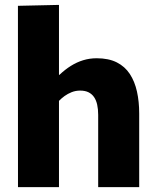

<svg xmlns="http://www.w3.org/2000/svg" viewBox="-20 -772 649 792"><path d="M54 -748 223.3 -751.8V-463.3H225.2Q248.3 -485.2 272.5 -500.3Q296.7 -515.5 323.2 -523.6Q349.7 -531.7 378.8 -531.7Q428 -531.7 461.7 -514.7Q495.3 -497.7 515.6 -466.8Q535.8 -435.8 545 -394.3Q554.2 -352.8 554.2 -303.8V0H385V-298.2Q385 -321.7 380.9 -340.1Q376.8 -358.5 368.1 -371.3Q359.3 -384.2 345.2 -391.3Q331 -398.3 310.8 -398.3Q292 -398.3 275.6 -391.8Q259.2 -385.2 246.2 -375.8Q233.3 -366.3 223.3 -356V0H54.2Z"/></svg>

Font: Murecho Thin
Style: Regular
Weight: 100
Designer: Neil Summerour
Foundry: Positype
Version: Version 1.010